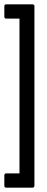

<svg xmlns="http://www.w3.org/2000/svg" viewBox="-24 -721 216 887"><path d="M5 146Q-4 146 -4 136V90Q-4 80 5 80H66V-635H5Q-4 -635 -4 -644V-692Q-4 -701 5 -701H126Q135 -701 135 -692V136Q135 146 126 146Z"/></svg>

Font: Sofia Sans Extra Condensed Medium
Style: Regular
Weight: 500
Version: Version 4.100